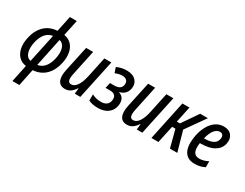

<svg xmlns="http://www.w3.org/2000/svg" viewBox="-95 -1401 2912 2282"><g transform="rotate(30 1361.0 -260.0)"><path d="M139 240 188 5Q125 -4 86 -44.5Q47 -85 34.5 -149Q22 -213 39 -293Q63 -406 131.5 -472.5Q200 -539 305 -545L350 -760H445L399 -543Q461 -533 500 -492.5Q539 -452 551 -388Q563 -324 546 -244Q522 -132 454.5 -65.5Q387 1 282 8L234 240ZM134 -285Q116 -200 135 -142.5Q154 -85 206 -75L289 -465Q231 -459 191 -411.5Q151 -364 134 -285ZM451 -254Q469 -338 450.5 -394.5Q432 -451 380 -463L299 -74Q356 -81 395 -128Q434 -175 451 -254Z M724 10Q656 10 631 -42.5Q606 -95 627 -194L701 -539H797L725 -199Q711 -135 719.5 -104.5Q728 -74 762 -74Q805 -74 839 -122.5Q873 -171 893 -265L951 -539H1047L932 0H856L863 -77H859Q830 -32 797.5 -11Q765 10 724 10Z M1175 10Q1100 10 1047 -16V-101Q1074 -87 1105.5 -79Q1137 -71 1169 -71Q1265 -71 1281 -148Q1290 -193 1269.5 -218Q1249 -243 1200 -243H1138L1155 -319H1214Q1257 -319 1283 -334.5Q1309 -350 1316 -385Q1323 -424 1302 -446.5Q1281 -469 1239 -469Q1196 -469 1144 -447L1119 -519Q1150 -533 1184.5 -541Q1219 -549 1254 -549Q1341 -549 1382.5 -503Q1424 -457 1411 -389Q1394 -304 1305 -281V-277Q1354 -261 1370 -220.5Q1386 -180 1375 -129Q1361 -64 1309 -27Q1257 10 1175 10Z M1575 10Q1507 10 1482 -42.5Q1457 -95 1478 -194L1552 -539H1648L1576 -199Q1562 -135 1570.5 -104.5Q1579 -74 1613 -74Q1656 -74 1690 -122.5Q1724 -171 1744 -265L1802 -539H1898L1783 0H1707L1714 -77H1710Q1681 -32 1648.5 -11Q1616 10 1575 10Z M1908 0 2022 -539H2119L2072 -319H2115L2266 -539H2372L2185 -275L2263 0H2162L2100 -238H2055L2004 0Z M2504 10Q2442 10 2405 -16Q2368 -42 2352 -85.5Q2336 -129 2336.5 -182Q2337 -235 2348 -289Q2364 -365 2397 -423.5Q2430 -482 2478.5 -515.5Q2527 -549 2588 -549Q2661 -549 2696 -503.5Q2731 -458 2716 -388Q2701 -317 2633.5 -276Q2566 -235 2448 -235H2437Q2425 -150 2446 -110.5Q2467 -71 2523 -71Q2548 -71 2578 -78.5Q2608 -86 2642 -104V-22Q2581 10 2504 10ZM2578 -471Q2538 -471 2504.5 -430.5Q2471 -390 2451 -308H2456Q2529 -308 2572.5 -330Q2616 -352 2625 -399Q2632 -430 2620 -450.5Q2608 -471 2578 -471Z"/></g></svg>

Font: Noto Sans Condensed Medium
Style: Italic
Weight: 500
Width: 3
Italic angle: -12°
Designer: Monotype Design Team
Foundry: Monotype Imaging Inc.
Version: Version 2.013; ttfautohint (v1.8.4.7-5d5b)